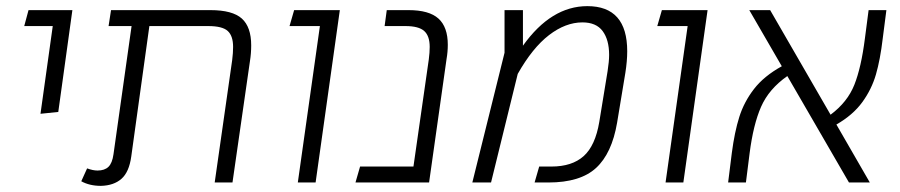

<svg xmlns="http://www.w3.org/2000/svg" viewBox="-20 -595 2933 626"><path d="M152 -510H59L73 -562H216L170 -230L112 -224Z M799 -447Q799 -421 795 -396L738 0H680L737 -399Q740 -423 740 -442Q740 -478 722.5 -494Q705 -510 659 -510H467L408 -85Q401 -34 376 -12Q351 10 309 11Q272 11 245 -4L264 -46Q283 -39 298 -39Q321 -39 333.5 -51Q346 -63 350 -92L409 -510H334L342 -562H666Q738 -562 768.5 -534.5Q799 -507 799 -447Z M1023 -510H924L939 -562H1088L1009 0H951Z M1440 -449Q1440 -426 1436 -403L1379 0H1139L1154 -52H1328L1378 -401Q1381 -424 1381 -442Q1381 -478 1363 -494Q1345 -510 1302 -510H1234L1241 -562H1312Q1379 -562 1409.5 -534.5Q1440 -507 1440 -449Z M2025 -428Q2025 -396 2019 -358L1992 -195Q1975 -95 1923.5 -47.5Q1872 0 1768 0H1723L1738 -52H1778Q1845 -52 1883 -86Q1921 -120 1934 -198L1961 -363Q1966 -395 1966 -416Q1966 -465 1945 -493.5Q1924 -522 1879 -522Q1824 -522 1770 -480.5Q1716 -439 1668 -354L1581 0H1520L1625 -423V-562H1685V-446Q1777 -575 1895 -575Q2025 -575 2025 -428Z M2222 -510H2123L2138 -562H2287L2208 0H2150Z M2707 -189 2816 0H2748L2547 -347Q2487 -305 2461.5 -247Q2436 -189 2424 -95L2412 0H2354L2366 -96Q2375 -165 2390.5 -214Q2406 -263 2438.5 -305Q2471 -347 2529 -379L2423 -562H2491L2688 -221Q2743 -262 2765.5 -318.5Q2788 -375 2800 -470L2812 -562H2870L2858 -469Q2850 -401 2836 -352.5Q2822 -304 2791.5 -262Q2761 -220 2707 -189Z"/></svg>

Font: FiraGO Light
Style: Italic
Weight: 300
Italic angle: -8°
Designer: bBox Type GmbH
Foundry: bBox Type GmbH
Version: Version 1.001